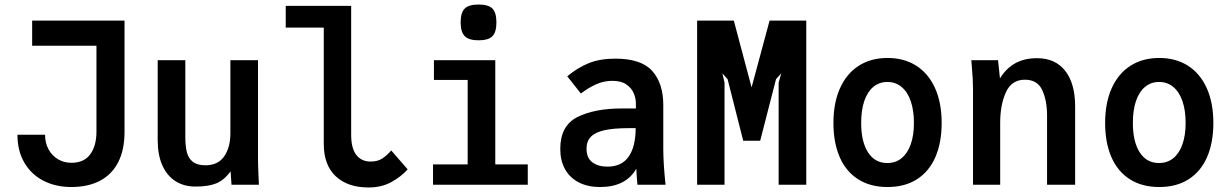

<svg xmlns="http://www.w3.org/2000/svg" viewBox="-20 -816 5440 848"><path d="M57 -221H179Q179 -185 194.2 -156.8Q209.5 -128.5 236 -112.8Q262.5 -97 295 -97Q351.5 -97 378.8 -134.8Q406 -172.5 406 -234V-614H122V-725H530V-233Q530 -155 502.5 -100.5Q475 -46 422.2 -18Q369.5 10 295 10Q225.5 10 171.5 -18Q117.5 -46 87.2 -98.2Q57 -150.5 57 -221Z M676.5 -196V-550H798.5V-211Q798.5 -171 805.2 -144Q812 -117 831.5 -101.5Q851 -86 887.5 -86Q943 -86 970.2 -125.5Q997.5 -165 997.5 -227V-550H1119.5V-119Q1119.5 -87.5 1121.5 -43.5Q1122.5 -28.5 1123.5 0H1002.5L998.5 -59Q970 -20.5 935.5 -6.2Q901 8 843.5 8Q792 8 754.5 -16.2Q717 -40.5 696.8 -86.2Q676.5 -132 676.5 -196Z M1410 -180V-694H1242V-790H1531V-220Q1531 -161.5 1553.5 -132Q1576 -102.5 1617 -102.5Q1647.5 -102.5 1667.8 -115.5Q1688 -128.5 1708 -151.5L1780.5 -68Q1751 -35 1707.8 -11.5Q1664.5 12 1608 12Q1515 12 1462.5 -37.8Q1410 -87.5 1410 -180Z M1896.5 -550H2167.5V-90H2311V0H1892.5V-90H2045.5V-463H1896.5ZM2014.5 -717Q2014.5 -760.5 2032.5 -778.2Q2050.5 -796 2093.5 -796Q2137 -796 2154.8 -778.2Q2172.5 -760.5 2172.5 -717Q2172.5 -674 2154.8 -656Q2137 -638 2093.5 -638Q2051 -638 2032.8 -656.2Q2014.5 -674.5 2014.5 -717Z M2454.5 -158Q2454.5 -261 2530.2 -299Q2606 -337 2727.5 -337H2788.5V-359Q2788.5 -381.5 2779 -404.2Q2769.5 -427 2746.5 -443Q2723.5 -459 2685 -459Q2647.5 -459 2613.2 -443.8Q2579 -428.5 2545.5 -403L2485.5 -479Q2531.5 -517.5 2580.8 -537.2Q2630 -557 2698 -557Q2812 -557 2860.8 -502.5Q2909.5 -448 2909.5 -352V-158Q2909.5 -95 2919.5 0H2795.5Q2792 -30.5 2790.5 -71Q2744 10 2631 10Q2574 10 2534.2 -11.5Q2494.5 -33 2474.5 -70.8Q2454.5 -108.5 2454.5 -158ZM2787.5 -250H2756.5Q2691.5 -250 2651 -241.2Q2610.5 -232.5 2590.5 -212.8Q2570.5 -193 2570.5 -159.5Q2570.5 -118.5 2596.2 -99.2Q2622 -80 2662.5 -80Q2726 -80 2756.8 -124.5Q2787.5 -169 2787.5 -250Z M3059 -725H3221L3299.5 -430L3379 -725H3541V0H3419V-451L3430.5 -492L3407.5 -466.5L3337.5 -194.5H3262.5L3193.5 -466.5L3170.5 -492L3180 -451V0H3059Z M3661 -273Q3661 -362 3690.2 -426.8Q3719.5 -491.5 3773.2 -525.8Q3827 -560 3900 -560Q3973 -560 4026.8 -525.8Q4080.5 -491.5 4109.8 -426.8Q4139 -362 4139 -273Q4139 -186.5 4111.5 -122.8Q4084 -59 4030.2 -24.5Q3976.5 10 3900 10Q3823.5 10 3769.8 -24.5Q3716 -59 3688.5 -122.5Q3661 -186 3661 -273ZM4016.5 -273Q4016.5 -328.5 4002.5 -369.2Q3988.5 -410 3962 -432Q3935.5 -454 3899.5 -454Q3863.5 -454 3837.2 -432.2Q3811 -410.5 3797.2 -369.8Q3783.5 -329 3783.5 -273Q3783.5 -190 3813.8 -143Q3844 -96 3899 -96Q3936 -96 3962.2 -117.5Q3988.5 -139 4002.5 -178.8Q4016.5 -218.5 4016.5 -273Z M4272 -525.5 4270 -550H4388L4396.5 -470Q4424.5 -515 4464.8 -537Q4505 -559 4560.5 -559Q4641 -559 4684.8 -503Q4728.5 -447 4728.5 -346V0H4604.5V-306Q4604.5 -372 4583.2 -418Q4562 -464 4506.5 -464Q4448 -464 4422.8 -408.5Q4397.5 -353 4397.5 -274V0H4277.5V-422Q4277.5 -464 4272 -525.5Z M4861 -273Q4861 -362 4890.2 -426.8Q4919.5 -491.5 4973.2 -525.8Q5027 -560 5100 -560Q5173 -560 5226.8 -525.8Q5280.5 -491.5 5309.8 -426.8Q5339 -362 5339 -273Q5339 -186.5 5311.5 -122.8Q5284 -59 5230.2 -24.5Q5176.5 10 5100 10Q5023.5 10 4969.8 -24.5Q4916 -59 4888.5 -122.5Q4861 -186 4861 -273ZM5216.5 -273Q5216.5 -328.5 5202.5 -369.2Q5188.5 -410 5162 -432Q5135.5 -454 5099.5 -454Q5063.5 -454 5037.2 -432.2Q5011 -410.5 4997.2 -369.8Q4983.5 -329 4983.5 -273Q4983.5 -190 5013.8 -143Q5044 -96 5099 -96Q5136 -96 5162.2 -117.5Q5188.5 -139 5202.5 -178.8Q5216.5 -218.5 5216.5 -273Z"/></svg>

Font: JuliaMono
Style: Bold
Weight: 700
Monospace: yes
Designer: cormullion
Foundry: corm
Version: Version 0.055; ttfautohint (v1.8.4)